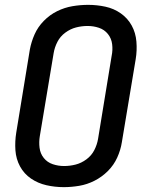

<svg xmlns="http://www.w3.org/2000/svg" viewBox="-20 -763 616 791"><path d="M243 8Q274 8 306.5 2.5Q339 -3 369.5 -18.5Q400 -34 424.5 -58.5Q449 -83 463 -114Q477 -145 482 -177L539 -519Q545 -555 542 -591.5Q539 -628 522.5 -658Q506 -688 477.5 -708Q449 -728 414 -735.5Q379 -743 343 -743Q311 -743 278.5 -737.5Q246 -732 215.5 -717Q185 -702 160.5 -677Q136 -652 122.5 -621.5Q109 -591 103 -559L47 -217Q41 -180 43.5 -144Q46 -108 62.5 -77.5Q79 -47 107.5 -27.5Q136 -8 171 0Q206 8 243 8ZM244 -79Q220 -79 197.5 -86.5Q175 -94 160.5 -112Q146 -130 143 -154Q140 -178 144 -202L201 -544Q205 -568 216.5 -590.5Q228 -613 249 -628.5Q270 -644 293.5 -650Q317 -656 341 -656Q365 -656 387.5 -648.5Q410 -641 424.5 -623Q439 -605 442 -581Q445 -557 440 -533L384 -191Q380 -167 368.5 -144.5Q357 -122 336 -106.5Q315 -91 291.5 -85Q268 -79 244 -79Z"/></svg>

Font: Iosevka Sparkle Medium
Style: Italic
Weight: 500
Italic angle: -9°
Designer: Belleve Invis
Foundry: Belleve Invis
Version: Version 4.5.0; ttfautohint (v1.8.3)